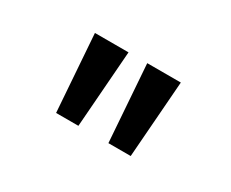

<svg xmlns="http://www.w3.org/2000/svg" viewBox="-56 -863 728 604"><g transform="rotate(30 308.0 -560.5)"><path d="M274 -700 253 -421H172L152 -700ZM464 -700 443 -421H362L342 -700Z"/></g></svg>

Font: Overpass Mono Light
Style: Bold
Weight: 600
Monospace: yes
Designer: Delve Withrington, Dave Bailey
Foundry: Delve Fonts
Version: Version 1.000;DELV;Overpass